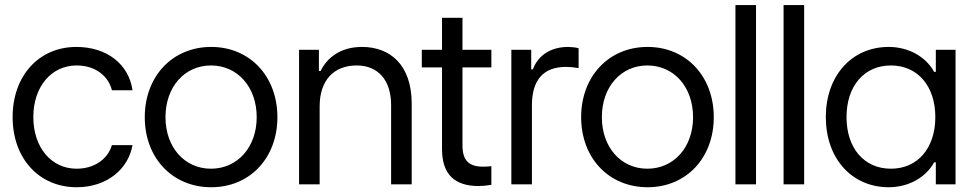

<svg xmlns="http://www.w3.org/2000/svg" viewBox="-20 -748 3954 779"><path d="M291 11.7C415.5 11.7 501 -63.5 517.6 -159.2H434.1C415.5 -97.7 357.4 -63.5 291 -63.5C188 -63.5 115.2 -149.9 115.2 -272.9C115.2 -396 188 -482.4 291 -482.4C370.1 -482.4 420.9 -436.5 434.1 -381.8H517.6C502.9 -487.3 413.6 -557.6 290 -557.6C137.7 -557.6 31.2 -440.4 31.2 -272.9C31.2 -105.5 138.2 11.7 291 11.7Z M836.9 11.7C993.7 11.7 1105.5 -106.9 1105.5 -272.5C1105.5 -438.5 993.7 -557.6 836.9 -557.6C679.7 -557.6 567.4 -438.5 567.4 -272.5C567.4 -106.9 679.7 11.7 836.9 11.7ZM651.4 -272.5C651.4 -395 728.5 -482.4 835.9 -482.4C943.8 -482.4 1021.5 -395 1021.5 -272.5C1021.5 -150.9 943.8 -63.5 835.9 -63.5C728.5 -63.5 651.4 -150.9 651.4 -272.5Z M1193.4 0H1276.9V-316.4C1276.9 -421.9 1334 -482.4 1427.2 -482.4C1513.2 -482.4 1566.9 -423.8 1566.9 -321.3V0H1650.4V-327.1C1650.4 -485.8 1562 -557.6 1448.7 -557.6C1362.8 -557.6 1307.6 -515.1 1280.8 -460H1273.9V-545.9H1193.4Z M1921.9 6.8C1936 6.8 1950.7 5.4 1973.6 2V-73.7C1960.9 -72.3 1950.7 -71.8 1939.9 -71.8C1882.8 -71.8 1856.4 -96.7 1856.4 -157.7V-474.6H1973.6V-545.9H1856.4V-675.8H1773.4V-545.9H1691.4V-474.6H1773.4V-143.1C1773.4 -41.5 1823.7 6.8 1921.9 6.8Z M2054.7 0H2138.2V-321.3C2138.2 -423.8 2185.1 -476.6 2276.4 -476.6C2291.5 -476.6 2308.6 -475.1 2327.6 -471.7V-552.2C2317.4 -555.7 2295.9 -557.6 2285.2 -557.6C2216.3 -557.6 2163.6 -524.9 2142.1 -466.8H2135.3V-545.9H2054.7Z M2607.4 11.7C2764.2 11.7 2876 -106.9 2876 -272.5C2876 -438.5 2764.2 -557.6 2607.4 -557.6C2450.2 -557.6 2337.9 -438.5 2337.9 -272.5C2337.9 -106.9 2450.2 11.7 2607.4 11.7ZM2421.9 -272.5C2421.9 -395 2499 -482.4 2606.4 -482.4C2714.4 -482.4 2792 -395 2792 -272.5C2792 -150.9 2714.4 -63.5 2606.4 -63.5C2499 -63.5 2421.9 -150.9 2421.9 -272.5Z M2963.9 0H3047.4V-727.5H2963.9Z M3159.2 0H3242.7V-727.5H3159.2Z M3585.9 11.7C3664.1 11.7 3735.8 -26.4 3770 -89.4H3776.9V0H3856.9V-545.9H3776.9V-456.5H3770C3735.8 -519.5 3664.1 -557.6 3585.9 -557.6C3435.5 -557.6 3330.6 -440.4 3330.6 -272.9C3330.6 -105.5 3435.5 11.7 3585.9 11.7ZM3414.6 -272.9C3414.6 -399.4 3486.3 -482.4 3594.7 -482.4C3703.1 -482.4 3774.9 -398.9 3774.9 -272.9C3774.9 -147 3703.1 -63.5 3594.7 -63.5C3486.3 -63.5 3414.6 -146.5 3414.6 -272.9Z"/></svg>

Font: Guggenheim Sans Display
Style: Regular
Weight: 400
Designer: Modified by Tom Baber under direction of Pentagram Design 2023
Foundry: rsms
Version: Version 1.001;Glyphs 3.1.2 (3151)